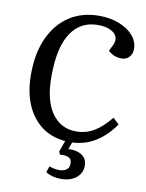

<svg xmlns="http://www.w3.org/2000/svg" viewBox="-101 -796 834 1096"><g transform="rotate(10 315.5 -247.5)"><path d="M330 230Q279 230 241 207L253 171Q267 176 282 179Q297 182 313 182Q335 182 352 171Q369 160 369 135Q369 106 346.5 98.5Q324 91 301 95L293 78L316 13Q235 6 177.5 -37.5Q120 -81 89 -155Q58 -229 58 -329Q58 -452 98.5 -540.5Q139 -629 212 -677Q285 -725 385 -725Q448 -725 499.5 -705Q551 -685 581.5 -650.5Q612 -616 612 -572Q612 -543 594.5 -525Q577 -507 551 -507Q506 -507 473 -538L491 -575Q511 -618 479.5 -645Q448 -672 385 -672Q285 -672 230 -588.5Q175 -505 175 -339Q174 -200 226 -126Q278 -52 367 -52Q424 -52 470.5 -79.5Q517 -107 565 -166L600 -133Q552 -64 491.5 -26.5Q431 11 357 14L342 55Q369 53 394 60Q419 67 435 84.5Q451 102 451 132Q451 176 417.5 203Q384 230 330 230Z"/></g></svg>

Font: Literata 36pt Medium
Style: Italic
Weight: 500
Italic angle: -2°
Designer: Latin by Veronika Burian and Jose Scaglione. Greek by Irene Vlachou. Cyrillic by Vera Evstafieva
Foundry: TypeTogether
Version: Version 3.002